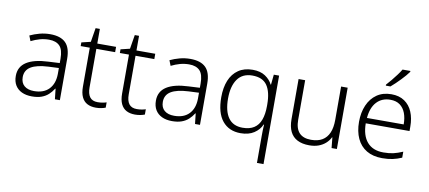

<svg xmlns="http://www.w3.org/2000/svg" viewBox="-84 -1085 3666 1641"><g transform="rotate(10 1749.5 -265.0)"><path d="M276 -541Q366 -541 410 -497.5Q454 -454 454 -358V0H411L401 -90H398Q379 -60 354.5 -37.5Q330 -15 295.5 -2.5Q261 10 212 10Q161 10 124 -7.5Q87 -25 67 -58Q47 -91 47 -139Q47 -219 112 -260.5Q177 -302 301 -307L398 -312V-349Q398 -428 366.5 -460.5Q335 -493 274 -493Q233 -493 195 -482.5Q157 -472 119 -453L101 -499Q139 -517 183.5 -529Q228 -541 276 -541ZM308 -265Q207 -260 157 -229.5Q107 -199 107 -139Q107 -90 137.5 -64Q168 -38 222 -38Q306 -38 351.5 -85.5Q397 -133 398 -217V-269Z M774 -39Q797 -39 817 -42.5Q837 -46 851 -51V-5Q836 1 814 5.5Q792 10 767 10Q723 10 692 -6.5Q661 -23 644.5 -58Q628 -93 628 -148V-486H549V-518L628 -537L648 -659H685V-532H848V-486H685V-151Q685 -96 706.5 -67.5Q728 -39 774 -39Z M1114 -39Q1137 -39 1157 -42.5Q1177 -46 1191 -51V-5Q1176 1 1154 5.5Q1132 10 1107 10Q1063 10 1032 -6.5Q1001 -23 984.5 -58Q968 -93 968 -148V-486H889V-518L968 -537L988 -659H1025V-532H1188V-486H1025V-151Q1025 -96 1046.5 -67.5Q1068 -39 1114 -39Z M1492 -541Q1582 -541 1626 -497.5Q1670 -454 1670 -358V0H1627L1617 -90H1614Q1595 -60 1570.5 -37.5Q1546 -15 1511.5 -2.5Q1477 10 1428 10Q1377 10 1340 -7.5Q1303 -25 1283 -58Q1263 -91 1263 -139Q1263 -219 1328 -260.5Q1393 -302 1517 -307L1614 -312V-349Q1614 -428 1582.5 -460.5Q1551 -493 1490 -493Q1449 -493 1411 -482.5Q1373 -472 1335 -453L1317 -499Q1355 -517 1399.5 -529Q1444 -541 1492 -541ZM1524 -265Q1423 -260 1373 -229.5Q1323 -199 1323 -139Q1323 -90 1353.5 -64Q1384 -38 1438 -38Q1522 -38 1567.5 -85.5Q1613 -133 1614 -217V-269Z M2206 4Q2206 -17 2206.5 -46.5Q2207 -76 2209 -97H2205Q2186 -51 2139.5 -20.5Q2093 10 2023 10Q1922 10 1865 -59.5Q1808 -129 1808 -265Q1808 -349 1833.5 -411Q1859 -473 1909.5 -507.5Q1960 -542 2033 -542Q2100 -542 2142.5 -513.5Q2185 -485 2205 -444H2208L2217 -532H2263V236H2206ZM2032 -39Q2093 -39 2131.5 -64Q2170 -89 2188 -138Q2206 -187 2206 -257V-271Q2206 -380 2167 -436.5Q2128 -493 2039 -493Q1953 -493 1910 -432Q1867 -371 1867 -264Q1867 -155 1908 -97Q1949 -39 2032 -39Z M2858 -532V0H2812L2803 -91H2800Q2786 -62 2760.5 -39Q2735 -16 2700 -3Q2665 10 2619 10Q2558 10 2516 -11.5Q2474 -33 2453 -76Q2432 -119 2432 -184V-532H2489V-189Q2489 -113 2523.5 -76Q2558 -39 2626 -39Q2685 -39 2723.5 -62Q2762 -85 2781.5 -130Q2801 -175 2801 -242V-532Z M3237 -542Q3305 -542 3351 -510.5Q3397 -479 3420 -424Q3443 -369 3443 -298V-259H3063Q3064 -153 3113 -96.5Q3162 -40 3254 -40Q3303 -40 3340 -48.5Q3377 -57 3421 -76V-24Q3382 -7 3342.5 1.5Q3303 10 3252 10Q3172 10 3116.5 -23Q3061 -56 3032.5 -117.5Q3004 -179 3004 -262Q3004 -343 3031.5 -406.5Q3059 -470 3111 -506Q3163 -542 3237 -542ZM3236 -494Q3163 -494 3118 -445.5Q3073 -397 3065 -306H3384Q3384 -362 3368 -404Q3352 -446 3319.5 -470Q3287 -494 3236 -494ZM3361 -758Q3350 -742 3333 -722.5Q3316 -703 3296 -682Q3276 -661 3255.5 -641.5Q3235 -622 3216 -606H3176V-615Q3195 -635 3217 -662Q3239 -689 3260 -717Q3281 -745 3293 -766H3361Z"/></g></svg>

Font: Noto Sans Thai Light
Style: Regular
Weight: 300
Designer: Monotype Design Team
Foundry: Monotype Imaging Inc.
Version: Version 2.001